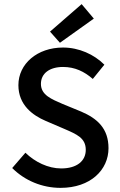

<svg xmlns="http://www.w3.org/2000/svg" viewBox="-20 -897 582 929"><path d="M222 -744 270 -690 434 -807 375 -877ZM39 -84C100 -23 184 12 273 12C418 12 505 -75 505 -180C505 -276 450 -324 373 -357L283 -394C230 -417 178 -437 178 -491C178 -542 220 -573 285 -573C342 -573 388 -551 429 -515L485 -584C435 -634 362 -667 285 -667C160 -667 69 -588 69 -485C69 -389 138 -339 201 -312L292 -273C352 -247 395 -229 395 -172C395 -118 352 -82 276 -82C213 -82 149 -113 103 -158Z"/></svg>

Font: Cambridge Sans Medium
Style: Regular
Weight: 500
Version: Version 2.020;PS 002.020;hotconv 1.0.88;makeotf.lib2.5.64775